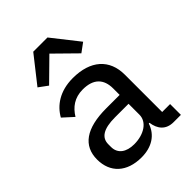

<svg xmlns="http://www.w3.org/2000/svg" viewBox="-226 -876 993 993"><g transform="rotate(-45 270.5 -379.5)"><path d="M203 -771 88 -625 137 -589 255 -705 373 -589 422 -625 307 -771ZM512 0V-79H454V-352C454 -464 380 -530 251 -530C155 -530 94 -485 63 -429L119 -378C146 -422 185 -452 246 -452C324 -452 361 -413 361 -344V-297H263C115 -297 42 -243 42 -143C42 -48 105 12 213 12C287 12 342 -22 363 -86H368C375 -36 402 0 459 0ZM234 -63C176 -63 139 -90 139 -138V-158C139 -206 177 -232 262 -232H361V-152C361 -100 307 -63 234 -63Z"/></g></svg>

Font: IBM Plex Arabic Text
Style: Regular
Weight: 450
Designer: Mike Abbink, Paul van der Laan, Pieter van Rosmalen, Wael Morcos, Khajak Apelian
Foundry: Bold Monday
Version: Version 1.0